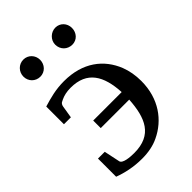

<svg xmlns="http://www.w3.org/2000/svg" viewBox="-211 -783 882 882"><g transform="rotate(-45 229.5 -342.0)"><path d="M34 -469V-354H79L89 -415C90 -422 95 -431 101 -433L111 -438C128 -446 148 -451 174 -451C281 -451 320 -381 326 -271H141V-222H326C319 -110 287 -32 169 -32C144 -32 95 -35 93 -56L77 -132H33V-14C73 1 121 12 176 12C217 12 253 5 284 -10C365 -48 426 -128 426 -243C426 -280 420 -314 408 -345C373 -433 296 -494 174 -494C119 -494 78 -482 34 -469ZM112 -696C81 -696 57 -671 57 -640C57 -609 81 -585 112 -585C143 -585 166 -610 166 -641C166 -671 143 -696 112 -696ZM320 -696C290 -696 264 -671 264 -641C264 -609 288 -585 320 -585C351 -585 373 -610 373 -641C373 -672 350 -696 320 -696Z"/></g></svg>

Font: Veleka
Style: Regular
Weight: 400
Designer: Stefan Peev, Context Ltd, 2016; SIL International, 1997-2014.
Foundry: Stefan Peev, Context Ltd, 2016
Version: Version 1.000